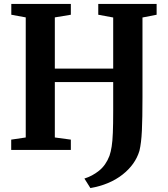

<svg xmlns="http://www.w3.org/2000/svg" viewBox="-20 -763 854 977"><path d="M440 194 409.5 145.5Q450 133 484.2 105.5Q518.5 78 537 30Q544 9.5 548.2 -17.2Q552.5 -44 554.2 -86.8Q556 -129.5 556 -198.5V-345.5H259V-63.5L340.5 -52.5V0H37V-52.5L111 -63.5V-674.5L37.5 -688V-743H340.5V-688L259 -674.5V-414H556V-674L480 -688V-743H777V-688L705 -674V-267Q705 -161 702 -98Q699 -35 689.5 4.5Q668.5 74.5 603 125.8Q537.5 177 440 194Z"/></svg>

Font: Merriweather Text Regular
Style: Bold
Weight: 700
Designer: Eben Sorkin
Foundry: Eben Sorkin
Version: Version 2.100; ttfautohint (v1.7.19-72a1) -l 8 -r 50 -G 200 